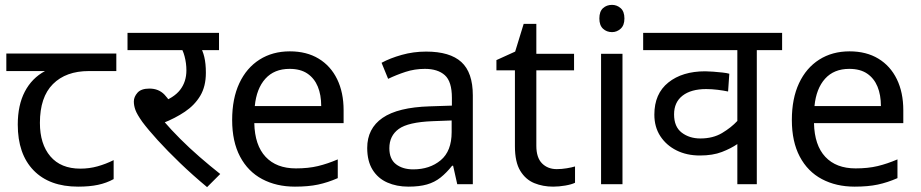

<svg xmlns="http://www.w3.org/2000/svg" viewBox="-20 -757 3783 789"><path d="M301 10Q183 10 118 -57Q53 -124 53 -245Q53 -325 82 -380.5Q111 -436 165 -465H6V-537H458V-465H345Q251 -465 197.5 -411.5Q144 -358 144 -252Q144 -165 187 -114.5Q230 -64 310 -64Q347 -64 381 -73.5Q415 -83 447 -99V-21Q418 -5 383 2.5Q348 10 301 10Z M774 -551 802 -566Q813 -550 819.5 -523Q826 -496 826 -458Q826 -402 803 -363.5Q780 -325 740 -298Q700 -271 649 -251L653 -259Q683 -224 720.5 -186.5Q758 -149 800 -112.5Q842 -76 885 -42L831 12Q772 -37 720 -87Q668 -137 628 -181Q588 -225 565 -256Q543 -287 536.5 -305Q530 -323 530 -340Q530 -359 545 -376Q560 -393 594 -393Q632 -393 656 -368Q680 -343 699 -300L637 -335Q694 -354 720 -387.5Q746 -421 746 -468Q746 -497 738.5 -525.5Q731 -554 720 -565L765 -551H504V-622H880V-551Z M1171 -546Q1240 -546 1289.5 -516Q1339 -486 1365.5 -431.5Q1392 -377 1392 -304V-251H1025Q1027 -160 1071.5 -112.5Q1116 -65 1196 -65Q1247 -65 1286.5 -74.5Q1326 -84 1368 -102V-25Q1327 -7 1287 1.5Q1247 10 1192 10Q1116 10 1057.5 -21Q999 -52 966.5 -113.5Q934 -175 934 -264Q934 -352 963.5 -415Q993 -478 1046.5 -512Q1100 -546 1171 -546ZM1170 -474Q1107 -474 1070.5 -433.5Q1034 -393 1027 -321H1300Q1300 -367 1286 -401Q1272 -435 1243.5 -454.5Q1215 -474 1170 -474Z M1731 -545Q1829 -545 1876 -502Q1923 -459 1923 -365V0H1859L1842 -76H1838Q1815 -47 1790.5 -27.5Q1766 -8 1734.5 1Q1703 10 1658 10Q1610 10 1571.5 -7Q1533 -24 1511 -59.5Q1489 -95 1489 -149Q1489 -229 1552 -272.5Q1615 -316 1746 -320L1837 -323V-355Q1837 -422 1808 -448Q1779 -474 1726 -474Q1684 -474 1646 -461.5Q1608 -449 1575 -433L1548 -499Q1583 -518 1631 -531.5Q1679 -545 1731 -545ZM1757 -259Q1657 -255 1618.5 -227Q1580 -199 1580 -148Q1580 -103 1607.5 -82Q1635 -61 1678 -61Q1746 -61 1791 -98.5Q1836 -136 1836 -214V-262Z M2268 -62Q2288 -62 2309 -65.5Q2330 -69 2343 -73V-6Q2329 1 2303 5.5Q2277 10 2253 10Q2211 10 2175.5 -4.5Q2140 -19 2118 -55Q2096 -91 2096 -156V-468H2020V-510L2097 -545L2132 -659H2184V-536H2339V-468H2184V-158Q2184 -109 2207.5 -85.5Q2231 -62 2268 -62Z M2538 -536V0H2450V-536ZM2495 -737Q2515 -737 2530.5 -723.5Q2546 -710 2546 -681Q2546 -653 2530.5 -639Q2515 -625 2495 -625Q2473 -625 2458 -639Q2443 -653 2443 -681Q2443 -710 2458 -723.5Q2473 -737 2495 -737Z M3194 -551H3090V0H3010V-165Q2984 -147 2946.5 -132.5Q2909 -118 2856 -118Q2802 -118 2760 -139Q2718 -160 2693.5 -197.5Q2669 -235 2669 -286Q2669 -372 2726.5 -418Q2784 -464 2878 -464Q2891 -464 2910.5 -462.5Q2930 -461 2948.5 -459Q2967 -457 2977 -454L2972 -381Q2953 -385 2929 -388Q2905 -391 2882 -391Q2820 -391 2785 -364Q2750 -337 2750 -287Q2750 -236 2781.5 -212Q2813 -188 2858 -188Q2910 -188 2947.5 -210.5Q2985 -233 3010 -260V-551H2623V-622H3194Z M3471 -546Q3540 -546 3589.5 -516Q3639 -486 3665.5 -431.5Q3692 -377 3692 -304V-251H3325Q3327 -160 3371.5 -112.5Q3416 -65 3496 -65Q3547 -65 3586.5 -74.5Q3626 -84 3668 -102V-25Q3627 -7 3587 1.5Q3547 10 3492 10Q3416 10 3357.5 -21Q3299 -52 3266.5 -113.5Q3234 -175 3234 -264Q3234 -352 3263.5 -415Q3293 -478 3346.5 -512Q3400 -546 3471 -546ZM3470 -474Q3407 -474 3370.5 -433.5Q3334 -393 3327 -321H3600Q3600 -367 3586 -401Q3572 -435 3543.5 -454.5Q3515 -474 3470 -474Z"/></svg>

Font: hingl115
Style: Book
Weight: 400
Designer: Jelle Bosma - Monotype Design Team
Foundry: Monotype Imaging Inc.
Version: Version 2.003